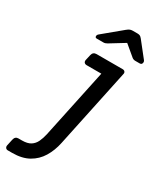

<svg xmlns="http://www.w3.org/2000/svg" viewBox="-320 -805 885 1067"><g transform="rotate(30 123.0 -271.5)"><path d="M-72 190Q-81 190 -86 183.5Q-91 177 -89 167L-80 126Q-75 103 -54 103H-32Q4 103 24 90Q44 77 54.5 54.5Q65 32 71 5L165 -439H71Q61 -439 55.5 -445Q50 -451 52 -462L60 -497Q65 -520 88 -520H255Q265 -520 270 -513.5Q275 -507 272 -497L166 5Q155 58 129.5 100Q104 142 61.5 166Q19 190 -44 190ZM46 -595Q34 -595 35 -606Q35 -614 44 -621L161 -718Q173 -728 181 -730.5Q189 -733 197 -733H227Q236 -733 242.5 -730.5Q249 -728 257 -718L333 -622Q338 -615 336 -607Q334 -595 321 -595H293Q281 -595 272 -602L204 -659L111 -602Q105 -599 100 -597Q95 -595 88 -595Z"/></g></svg>

Font: Lubike
Style: Italic
Weight: 400
Italic angle: -12°
Foundry: Honoka55
Version: Version 1.000;July 22, 2022;FontCreator 14.0.0.2862 64-bit